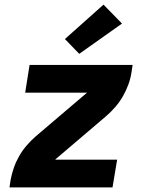

<svg xmlns="http://www.w3.org/2000/svg" viewBox="-20 -811 640 831"><path d="M21 0 26 -33Q31 -59 40 -85Q49 -111 63 -135.5Q77 -160 95.5 -181.5Q114 -203 136 -222L345 -400Q348 -402 351 -405Q354 -408 357 -410H89L108 -530H554L549 -497Q545 -471 535.5 -445Q526 -419 512 -394.5Q498 -370 479.5 -348.5Q461 -327 439 -308L230 -130Q227 -128 224 -125Q221 -122 219 -120H487L467 0ZM323 -578 261 -642 428 -791 508 -709Z"/></svg>

Font: Iosevka Curly Heavy Extended
Style: Italic
Weight: 900
Width: 7
Italic angle: -9°
Monospace: yes
Designer: Belleve Invis
Foundry: Belleve Invis
Version: Version 11.1.0; ttfautohint (v1.8.3)